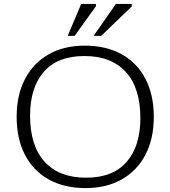

<svg xmlns="http://www.w3.org/2000/svg" viewBox="-20 -950 870 980"><path d="M412 -717Q523 -717 602 -672.5Q681 -628 723 -546.5Q765 -465 765 -354Q765 -241.5 722.2 -160Q679.5 -78.5 601.2 -34.2Q523 10 417.5 10Q307 10 228 -34.5Q149 -79 107 -160.5Q65 -242 65 -353Q65 -465.5 107.8 -547Q150.5 -628.5 228.5 -672.8Q306.5 -717 412 -717ZM419 -43Q556.5 -43 626.5 -123.8Q696.5 -204.5 696.5 -347Q696.5 -501 622.2 -582.5Q548 -664 410.5 -664Q273.5 -664 203.5 -583.2Q133.5 -502.5 133.5 -360Q133.5 -206 207.8 -124.5Q282 -43 419 -43ZM458 -767 571.5 -930H652.5V-917L496.5 -767ZM325.5 -767 394.5 -930H469.5V-918L361 -767Z"/></svg>

Font: Newsreader 6pt Light
Style: Regular
Weight: 300
Designer: Hugues Gentile
Foundry: Production Type
Version: Version 1.003; ttfautohint (v1.8.3)